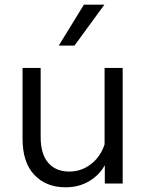

<svg xmlns="http://www.w3.org/2000/svg" viewBox="-20 -781 627 817"><path d="M502 0H426V-78Q402 -35 358.5 -9.5Q315 16 259 16Q176 16 126 -37Q76 -90 76 -190V-492H153V-198Q153 -126 185 -88.5Q217 -51 275 -51Q326 -51 367 -82.5Q408 -114 425 -167V-492H502ZM424 -761 297 -587H230L337 -761Z"/></svg>

Font: Wix Madefor Text
Style: Regular
Weight: 400
Designer: Dalton Maag Ltd
Foundry: Dalton Maag Ltd
Version: Version 3.100